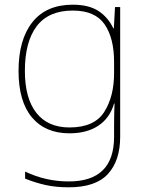

<svg xmlns="http://www.w3.org/2000/svg" viewBox="-20 -558 623 818"><path d="M463 -437H465L470 -528H492V25Q492 126 440 183Q388 240 273 240Q217 240 173 230Q129 220 87 203V173Q175 215 273 215Q466 215 466 25V-17Q466 -78 468 -117H466Q448 -55 399 -22.5Q350 10 276 10Q173 10 116 -58Q59 -126 59 -256Q59 -389 118 -463.5Q177 -538 290 -538Q358 -538 399 -511.5Q440 -485 463 -437ZM86 -256Q86 -139 135 -77Q184 -15 276 -15Q382 -15 424 -81Q466 -147 466 -246V-294Q466 -396 425.5 -454.5Q385 -513 290 -513Q187 -513 136.5 -446.5Q86 -380 86 -256Z"/></svg>

Font: Noto Sans UI Thin
Style: Regular
Weight: 250
Designer: Monotype Design Team
Foundry: Monotype Imaging Inc.
Version: Version 1.001